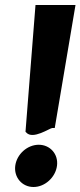

<svg xmlns="http://www.w3.org/2000/svg" viewBox="-20 -738 322 768"><path d="M41 -75C35 -29 68 10 114 10C160 10 202 -29 208 -75C214 -122 180 -159 135 -159C89 -159 47 -121 41 -75ZM282 -718H122L82 -211L85 -208C111 -178 180 -226 189 -226H199Z"/></svg>

Font: Bluebird
Style: SfBdObl
Weight: 700
Designer: Jasper
Foundry: Cannot Into Space Fonts
Version: Version 0.98